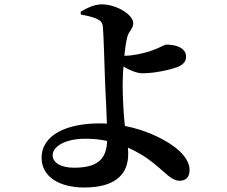

<svg xmlns="http://www.w3.org/2000/svg" viewBox="-20 -808 1040 880"><path d="M366 51.4C523.6 51.4 567.6 -22.4 567.6 -101.8C567.6 -143.3 559.1 -173.2 553.7 -218.4C544.8 -290.9 542.2 -377.4 542.2 -425.6C542.2 -478.6 552.1 -602.4 564.2 -641.2C572.6 -667.8 590.7 -677.8 590.7 -702.7C590.7 -739.2 515.4 -788.1 446.6 -788.1C411.2 -788.1 375.6 -769.8 349.5 -754.1L350.7 -741C369.9 -737.8 403.4 -731.7 426 -720.4C442.9 -712.2 449.6 -703.8 451.6 -683.7C454.3 -657.2 459.4 -506 460.9 -450.9C463.1 -377.4 471 -275.5 471 -170.1C471 -76.9 425.1 -39.3 319.3 -39.3C261.4 -39.3 221.3 -60.8 221.3 -96.5C221.3 -135.4 276.1 -172.1 371.4 -172.1C478 -172.1 556.3 -140.7 620.5 -103.6C717.2 -48.4 754.2 20.4 802.8 20.4C830.6 20.4 848.9 5.3 848.9 -28.4C848.9 -92.6 772.5 -148 698.5 -182.8C638.3 -211.2 546.6 -242.4 435.1 -242.4C292 -242.4 170.7 -193.2 170.7 -84.3C170.7 3.3 254.3 51.4 366 51.4ZM632.3 -472.1C697.3 -472.1 770.1 -491.7 793.9 -501C823 -513.1 832.8 -528.5 832.8 -547.7C832.8 -592.1 780.1 -603.6 741.8 -603.6C734.3 -603.6 715.1 -590.4 680 -577.8C641.2 -562.9 584.5 -552.5 556.3 -552.5C544.6 -552.5 531.5 -553.5 515 -556.5L516.5 -521.3C542.5 -504 593.9 -472.1 632.3 -472.1Z"/></svg>

Font: Source Han Serif CN VF
Style: Regular
Weight: 250
Designer: Ryoko NISHIZUKA 西塚涼子 (kana & ideographs); Frank Grießhammer (Latin, Greek & Cyrillic); Wenlong ZHANG 张文龙 (bopomofo); San
Foundry: Adobe
Version: Version 2.002;hotconv 1.1.0;makeotfexe 2.6.0